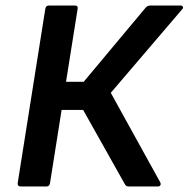

<svg xmlns="http://www.w3.org/2000/svg" viewBox="-20 -675 683 695"><path d="M55 0Q43 0 44 -12L144 -643Q146 -655 157 -655H251Q263 -655 261 -643L219 -379H283L507 -647Q514 -655 524 -655H633Q640 -655 642 -650.5Q644 -646 639 -641L381 -339L560 -15Q563 -9 560.5 -4.5Q558 0 551 0H445Q436 0 431 -10L281 -277H203L161 -12Q159 0 148 0Z"/></svg>

Font: Sofia Sans
Style: Bold Italic
Weight: 700
Italic angle: -9°
Designer: Botio Nikoltchev, Ani Petrova
Foundry: lettersoup
Version: Version 4.101; ttfautohint (v1.8.4.7-5d5b)